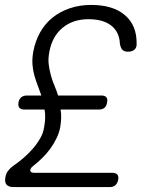

<svg xmlns="http://www.w3.org/2000/svg" viewBox="-20 -760 640 780"><path d="M426 0H35Q15 0 6.5 -10Q-2 -20 2 -40Q4 -54 12 -65Q20 -76 32 -85Q53 -99 74 -117Q95 -135 112.5 -155Q130 -175 143 -197.5Q156 -220 159 -242Q163 -263 163.5 -280.5Q164 -298 161 -315H79Q65 -315 59 -322Q53 -329 55 -344Q58 -358 66.5 -365Q75 -372 90 -372H148Q141 -393 133.5 -412Q126 -431 120 -452Q114 -473 112 -496.5Q110 -520 115 -549Q123 -593 143 -628.5Q163 -664 193.5 -688.5Q224 -713 264 -726.5Q304 -740 350 -740Q439 -740 487.5 -698.5Q536 -657 535 -583Q536 -567 526.5 -558.5Q517 -550 500 -550Q485 -550 477.5 -557.5Q470 -565 467 -583Q465 -630 432 -656Q399 -682 339 -682Q276 -682 233.5 -646.5Q191 -611 180 -547Q175 -520 178 -497.5Q181 -475 186.5 -454.5Q192 -434 200.5 -414Q209 -394 216 -372H392Q406 -372 412 -365Q418 -358 415 -344Q413 -329 404.5 -322Q396 -315 382 -315H226Q229 -299 228.5 -281.5Q228 -264 225 -245Q221 -222 210 -199Q199 -176 184 -155.5Q169 -135 151 -117.5Q133 -100 115 -86Q102 -76 103 -67Q104 -58 119 -58H436Q450 -58 456.5 -51Q463 -44 460 -29Q457 -15 448.5 -7.5Q440 0 426 0Z"/></svg>

Font: Maple Mono NL ExtraLight
Style: Italic
Weight: 275
Italic angle: -10°
Monospace: yes
Designer: subframe7536
Version: Version 7.000